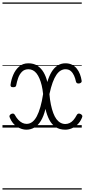

<svg xmlns="http://www.w3.org/2000/svg" viewBox="-20 -1030 685 1550"><path d="M193 17Q157 17 119 -6Q81 -29 60 -78Q54 -90 57.5 -97.5Q61 -105 70 -110Q82 -115 89 -112.5Q96 -110 100 -102Q113 -78 128.5 -62Q144 -46 160.5 -38Q177 -30 195 -30Q220 -30 240.5 -45.5Q261 -61 277 -91Q293 -121 306 -166.5Q319 -212 328 -271Q324 -310 316.5 -341Q309 -372 298.5 -396.5Q288 -421 275 -437.5Q262 -454 245.5 -462.5Q229 -471 210 -471Q177 -471 157 -450.5Q137 -430 126.5 -400Q116 -370 111 -342Q110 -334 104.5 -330Q99 -326 86 -326Q72 -326 68 -332Q64 -338 65 -345Q70 -386 87 -426Q104 -466 134 -492.5Q164 -519 209 -519Q252 -519 282 -499.5Q312 -480 332 -446Q352 -412 362 -368Q376 -416 396.5 -449.5Q417 -483 445 -501Q473 -519 508 -519Q539 -519 561.5 -507.5Q584 -496 600 -476Q616 -456 625.5 -431Q635 -406 639 -379Q641 -372 636.5 -365.5Q632 -359 619 -356Q609 -355 602 -358.5Q595 -362 593 -372Q588 -397 578 -419.5Q568 -442 551.5 -456.5Q535 -471 508 -471Q489 -471 470.5 -460.5Q452 -450 435.5 -426Q419 -402 405 -364Q391 -326 379 -270Q383 -223 391 -185Q399 -147 410 -117.5Q421 -88 435.5 -68.5Q450 -49 468.5 -39Q487 -29 507 -29Q525 -29 541.5 -36.5Q558 -44 572.5 -60.5Q587 -77 600 -102Q604 -110 611.5 -112.5Q619 -115 630 -110Q640 -105 643.5 -97.5Q647 -90 641 -78Q627 -45 604.5 -24Q582 -3 557 7Q532 17 507 17Q461 17 429 -4.5Q397 -26 377.5 -64Q358 -102 347 -151Q333 -92 310 -54.5Q287 -17 257 0Q227 17 193 17ZM0 490H640V500H0ZM0 -20H640V0H0ZM0 -505H640V-500H0ZM0 -1010H640V-1000H0Z"/></svg>

Font: Playwrite ES Deco Guides
Style: Regular
Weight: 400
Designer: Veronika Burian, José Scaglione
Foundry: TypeTogether
Version: Version 1.003